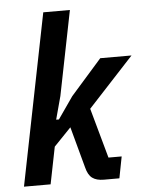

<svg xmlns="http://www.w3.org/2000/svg" viewBox="-53 -783 633 826"><g transform="rotate(-5 263.5 -370.0)"><path d="M165 -740H280L207 -375L180 -275H192L258 -370L392 -522H527L330 -309L390 -93H447L429 0H362Q330 0 312 -13.5Q294 -27 286 -60L238 -237L164 -160L132 0H17Z"/></g></svg>

Font: IBM Plex Sans Condensed SemiBold
Style: Italic
Weight: 600
Width: 3
Italic angle: -11°
Designer: Mike Abbink, Paul van der Laan, Pieter van Rosmalen
Foundry: Bold Monday
Version: Version 1.3